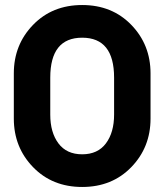

<svg xmlns="http://www.w3.org/2000/svg" viewBox="-20 -731 654 764"><path d="M35 -259V-439Q35 -553 111.5 -632Q188 -711 307 -711Q426 -711 502.5 -632Q579 -553 579 -439V-259Q579 -145 502.5 -66Q426 13 307 13Q188 13 111.5 -66Q35 -145 35 -259ZM434 -275V-422Q434 -581 307 -581Q180 -581 180 -422V-275Q180 -204 212.5 -160.5Q245 -117 307 -117Q369 -117 401.5 -160.5Q434 -204 434 -275Z"/></svg>

Font: Cal Sans
Style: Regular
Weight: 400
Designer: Designer Mark Davis DBA MarkFonts
Foundry: Designer Mark Davis DBA MarkFonts
Version: Version 1.000